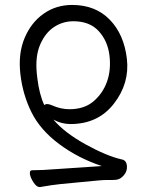

<svg xmlns="http://www.w3.org/2000/svg" viewBox="-20 -508 596 777"><path d="M131 -192Q139 -126 159 -83Q164 -87 171 -87Q178 -87 190 -82Q225 -66 261 -66Q321 -66 358.5 -98Q396 -130 413 -177.5Q430 -225 423 -283.5Q416 -342 379.5 -382Q343 -422 277 -422Q234 -422 198.5 -398.5Q163 -375 142.5 -327.5Q122 -280 129 -210ZM140 249Q128 249 115.5 230Q103 211 101 196Q99 181 110 181Q151 181 213 176L392 164Q296 132 219.5 75Q143 18 107.5 -53.5Q72 -125 62.5 -208Q53 -291 79.5 -354Q106 -417 156.5 -452.5Q207 -488 272 -488Q366 -488 424 -428.5Q482 -369 493.5 -270Q505 -171 441 -88.5Q377 -6 265 -6Q229 -6 196 -24Q241 29 326 76Q411 123 472 137Q491 140 493.5 162Q496 184 481.5 201Q467 218 450 219.5Q433 221 418 220.5Q403 220 381 222L224 237Q194 240 142 249Z"/></svg>

Font: Moon Stars Kai T
Style: Regular
Weight: 400
Designer: GuiWonder
Version: Version 1.101